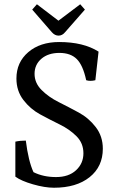

<svg xmlns="http://www.w3.org/2000/svg" viewBox="-20 -873 536 900"><path d="M462 -176Q462 -92 400 -42.5Q338 7 233 7Q190 7 134.5 -9Q79 -25 52 -45V-209Q74 -214 101 -214Q113 -118 137 -66Q183 -43 242.5 -43Q302 -43 336.5 -75Q371 -107 371 -154.5Q371 -202 338.5 -234.5Q306 -267 260 -289.5Q214 -312 168 -337Q122 -362 89.5 -404.5Q57 -447 57 -505Q57 -581 112.5 -628.5Q168 -676 257 -676Q371 -676 442 -631L427 -497Q415 -494 404 -494Q393 -494 384 -497Q369 -567 340 -596Q311 -625 258.5 -625Q206 -625 174 -597.5Q142 -570 142 -527Q142 -484 175 -451Q208 -418 255 -394.5Q302 -371 349 -345.5Q396 -320 429 -277Q462 -234 462 -176ZM285 -722Q272 -706 254.5 -706Q237 -706 223 -722L131 -828L153 -853L254 -776L356 -853L378 -828Z"/></svg>

Font: Caladea
Style: Regular
Weight: 400
Designer: Carolina Giovagnoli and Andres Torresi
Foundry: Carolina Giovagnoli and Andres Torresi
Version: Version 1.002